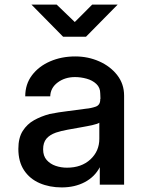

<svg xmlns="http://www.w3.org/2000/svg" viewBox="-20 -805 640 837"><path d="M249 12Q196 12 153 -6.5Q110 -25 85 -62.5Q60 -100 60 -156Q60 -204 79 -234Q98 -264 128.5 -281Q159 -298 196 -308Q236 -316 274.5 -320.5Q313 -325 354 -331Q377 -333 397 -340Q417 -347 417 -371V-374H418L417 -398Q417 -423 400 -439Q383 -455 357.5 -462Q332 -469 307 -469Q263 -469 231.5 -445.5Q200 -422 199 -385H90Q90 -438 119.5 -477Q149 -516 198.5 -537.5Q248 -559 308 -559Q364 -559 412.5 -537.5Q461 -516 491 -477.5Q521 -439 521 -388V0H415V-76Q393 -34 349.5 -11Q306 12 249 12ZM272 -74Q335 -74 374 -110Q413 -146 413 -200V-270Q406 -265 384 -260Q362 -255 333 -250Q304 -245 274.5 -239.5Q245 -234 224 -227Q196 -217 182 -200Q168 -183 168 -154Q168 -125 183.5 -107.5Q199 -90 222.5 -82Q246 -74 272 -74ZM255 -645 117 -785H227L306 -709L382 -785H493L355 -645Z"/></svg>

Font: Tiny SemiBold
Style: Regular
Weight: 600
Designer: Philipp Nurullin, Konstantin Bulenkov
Foundry: JetBrains
Version: Version 2.251; ttfautohint (v1.8.4.7-5d5b)